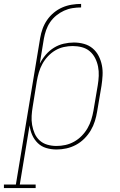

<svg xmlns="http://www.w3.org/2000/svg" viewBox="-91 -755 611 980"><path d="M-71 205V187H-10L114 -561Q118 -585 126.5 -608.5Q135 -632 149.5 -653Q164 -674 184 -690.5Q204 -707 227 -717Q250 -727 274.5 -731Q299 -735 323 -735V-717Q301 -717 279 -713.5Q257 -710 236 -700.5Q215 -691 196.5 -676Q178 -661 165 -642Q152 -623 144.5 -601.5Q137 -580 133 -558L112 -430Q125 -455 143 -476Q161 -497 184.5 -511.5Q208 -526 234.5 -532Q261 -538 286 -538Q313 -538 338 -531Q363 -524 382 -508Q401 -492 412.5 -469.5Q424 -447 429 -422Q434 -397 432.5 -370Q431 -343 427 -317L405 -187Q401 -162 393.5 -137.5Q386 -113 372.5 -90Q359 -67 339.5 -47.5Q320 -28 296.5 -15.5Q273 -3 248 2.5Q223 8 198 8Q170 8 145 0.5Q120 -7 102 -24.5Q84 -42 73.5 -65.5Q63 -89 60 -115L10 187H91V205ZM197 -10Q220 -10 243 -15Q266 -20 287.5 -32Q309 -44 326.5 -62Q344 -80 356 -101Q368 -122 375 -144.5Q382 -167 386 -190L408 -320Q412 -344 413 -368Q414 -392 409.5 -415Q405 -438 394.5 -458.5Q384 -479 367 -493.5Q350 -508 327 -514Q304 -520 280 -520Q258 -520 235 -515Q212 -510 191.5 -498Q171 -486 154 -468Q137 -450 125.5 -429Q114 -408 107.5 -386Q101 -364 97 -341L76 -211Q72 -188 70.5 -164Q69 -140 73 -117Q77 -94 86 -73.5Q95 -53 111.5 -38Q128 -23 150.5 -16.5Q173 -10 197 -10Z"/></svg>

Font: Iosevka Slab Thin Oblique
Style: Regular
Weight: 100
Italic angle: -9°
Monospace: yes
Designer: Belleve Invis
Foundry: Belleve Invis
Version: Version 11.1.0; ttfautohint (v1.8.3)